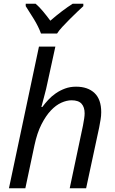

<svg xmlns="http://www.w3.org/2000/svg" viewBox="-20 -1010 619 1030"><path d="M189 -760H277L234 -563Q228 -533 219 -500.5Q210 -468 202 -436H207Q221 -455 239 -474.5Q257 -494 279.5 -509.5Q302 -525 329 -535Q356 -545 388 -545Q451 -545 487 -511Q523 -477 523 -408Q523 -388 519.5 -368Q516 -348 512 -326L442 0H354L425 -336Q434 -381 434 -402Q434 -435 417.5 -453.5Q401 -472 364 -472Q338 -472 309 -459Q280 -446 253 -417.5Q226 -389 202.5 -343Q179 -297 165 -231L116 0H28ZM118 -990H171Q190 -974 210 -950Q230 -926 250 -899Q281 -926 312 -949.5Q343 -973 370 -990H427V-977Q415 -966 395.5 -947.5Q376 -929 355 -908Q334 -887 315 -866.5Q296 -846 286 -830H200Q186 -868 161.5 -908Q137 -948 118 -977Z"/></svg>

Font: BC Sans
Style: Italic
Weight: 400
Italic angle: -12°
Designer: Monotype Design Team
Designer: Province of B.C.
Foundry: Monotype Imaging Inc.
Version: Version 2.000;GOOG;noto-source:20170915:90ef993387c0